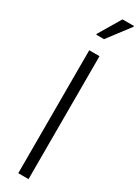

<svg xmlns="http://www.w3.org/2000/svg" viewBox="-255 -987 730 1005"><g transform="rotate(30 110.0 -485.0)"><path d="M79 0V-743H141V0ZM70 -832V-837L149 -970H218V-965L117 -832Z"/></g></svg>

Font: Saira Semi Condensed Light
Style: Regular
Weight: 300
Width: 4
Designer: Hector Gatti with collaboration of the Omnibus-Type team
Foundry: Omnibus-Type
Version: Version 1.001; ttfautohint (v1.8)